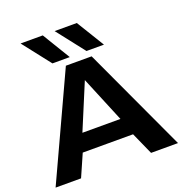

<svg xmlns="http://www.w3.org/2000/svg" viewBox="-160 -1078 1164 1219"><g transform="rotate(-20 421.5 -468.0)"><path d="M8 0 334 -705H508L835 0H653L586 -150H246L180 0ZM287 -269H544L416 -578ZM489 -748 342 -936H492L607 -748ZM259 -748 112 -936H262L376 -748Z"/></g></svg>

Font: Georama Extended SemiBold
Style: Regular
Weight: 600
Width: 7
Designer: Jean-Baptiste Levee
Foundry: Production Type
Version: Version 1.000